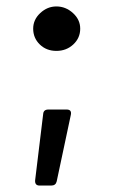

<svg xmlns="http://www.w3.org/2000/svg" viewBox="-20 -493 352 596"><path d="M83 -404Q83 -432 105 -452.5Q127 -473 155 -473Q184 -473 206.5 -452.5Q229 -432 229 -404Q229 -375 207.5 -355Q186 -335 155 -335Q124 -335 103.5 -355Q83 -375 83 -404ZM89 67 114 -139Q115 -153 130 -153H187Q203 -153 200 -137L156 70Q153 83 139 83H103Q88 83 89 67Z"/></svg>

Font: Barlow_Medium_SS
Style: Regular
Weight: 500
Designer: Jeremy Tribby
Foundry: Jeremy Tribby
Version: Version 1.101 August 23, 2024